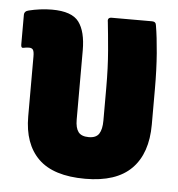

<svg xmlns="http://www.w3.org/2000/svg" viewBox="-43 -548 554 597"><g transform="rotate(5 234.0 -249.5)"><path d="M244 8Q145 8 98 -38Q51 -84 51 -170V-357Q51 -372 47.5 -377.5Q44 -383 35 -383Q30 -383 26.5 -382.5Q23 -382 18 -381Q10 -379 10 -390V-483Q10 -495 24 -498Q40 -502 58.5 -504.5Q77 -507 96 -507Q158 -507 180 -477.5Q202 -448 202 -389V-173Q202 -147 211.5 -134.5Q221 -122 244 -122Q267 -122 276 -136Q285 -150 285 -177V-279Q285 -343 280.5 -395.5Q276 -448 272 -484Q269 -498 283 -498H409Q421 -498 422 -486Q428 -451 432 -400.5Q436 -350 436 -289V-178Q436 -88 388.5 -40Q341 8 244 8Z"/></g></svg>

Font: Sofia Sans Condensed Black
Style: Regular
Weight: 900
Designer: Botio Nikoltchev, Ani Petrova
Foundry: lettersoup
Version: Version 4.101